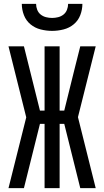

<svg xmlns="http://www.w3.org/2000/svg" viewBox="-20 -975 540 995"><path d="M24 0 116 -367 24 -735H104L187 -402H211V-735H289V-402H313L367 -620L396 -735H476L384 -368L476 0H396L313 -333H289V0H211V-333H187L104 0ZM250 -815Q220 -815 190.5 -822.5Q161 -830 138 -849Q115 -868 104 -896.5Q93 -925 93 -955H167Q167 -939 173 -924Q179 -909 191 -899.5Q203 -890 218.5 -886Q234 -882 250 -882Q266 -882 281.5 -886Q297 -890 309 -899.5Q321 -909 327 -924Q333 -939 333 -955H407Q407 -925 396 -896.5Q385 -868 362 -849Q339 -830 309.5 -822.5Q280 -815 250 -815Z"/></svg>

Font: Iosevka NFM
Style: Regular
Weight: 400
Monospace: yes
Designer: Belleve Invis
Foundry: Belleve Invis
Version: Version 29.0.4; ttfautohint (v1.8.4);Nerd Fonts 3.3.0